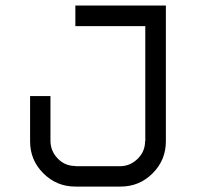

<svg xmlns="http://www.w3.org/2000/svg" viewBox="-20 -687 728 707"><path d="M424.2 -75Q460 -75.8 487.1 -102.5Q514.2 -129.2 514.2 -166.7H515V-590.8H257.5V-666.7H590.8V-166.7Q590.8 -97.5 542.1 -48.8Q493.3 0 424.2 0H257.5Q188.3 0 139.6 -48.8Q90.8 -97.5 90.8 -166.7V-333.3H165.8V-166.7Q166.7 -130 192.9 -102.9Q219.2 -75.8 257.5 -75.8V-75Z"/></svg>

Font: 0xA000-Squarish
Style: Squareish
Weight: 400
Version: Version 0.1